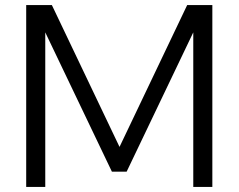

<svg xmlns="http://www.w3.org/2000/svg" viewBox="-20 -735 940 755"><path d="M478 -60H420L132 -662H158V0H83V-715H184L474 -107H426L716 -715H815V0H740V-662H766Z"/></svg>

Font: Wix Madefor Display
Style: Regular
Weight: 400
Designer: Dalton Maag Ltd
Foundry: Dalton Maag Ltd
Version: Version 3.100